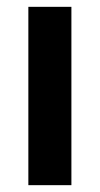

<svg xmlns="http://www.w3.org/2000/svg" viewBox="-20 -542 292 562"><path d="M63 0V-522H189V0Z"/></svg>

Font: Bricolage Grotesque 36pt SemiBold
Style: Regular
Weight: 600
Designer: Mathieu Triay
Foundry: Atelier Triay
Version: Version 1.001;gftools[0.9.33.dev8+g029e19f]